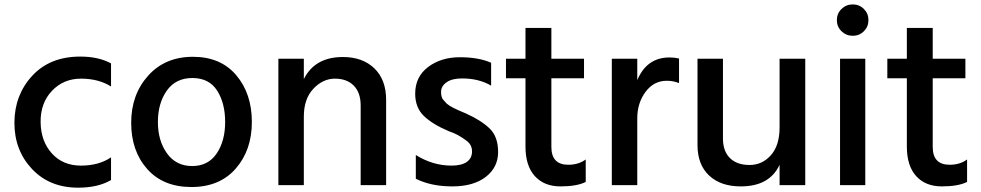

<svg xmlns="http://www.w3.org/2000/svg" viewBox="-20 -825 4515 884"><path d="M349.6 -564.5Q433.6 -564.5 491.2 -533.2V-426.8Q433.6 -462.9 353 -462.9Q272.5 -462.9 219.2 -406.7Q166 -350.6 167 -262.7Q168 -174.8 218.8 -118.7Q269.5 -62.5 352.5 -62.5Q435.5 -62.5 491.2 -100.6V3.9Q431.6 39.1 339.8 39.1Q208 39.1 127 -47.4Q45.9 -133.8 46.4 -260.7Q46.9 -387.7 128.4 -476.1Q210 -564.5 349.6 -564.5Z M657.7 -46.9Q584 -129.9 584 -259.8Q584 -389.6 662.1 -476.6Q740.2 -563.5 868.2 -563.5Q996.1 -563.5 1067.9 -478.5Q1139.6 -393.6 1139.6 -263.7Q1139.6 -133.8 1065.4 -48.8Q991.2 36.1 861.3 36.1Q731.4 36.1 657.7 -46.9ZM748 -407.7Q707 -349.6 707 -263.2Q707 -176.8 749 -118.7Q791 -60.5 864.7 -60.5Q938.5 -60.5 977.5 -118.2Q1016.6 -175.8 1016.6 -263.2Q1016.6 -350.6 979.5 -408.2Q942.4 -465.8 865.7 -465.8Q789.1 -465.8 748 -407.7Z M1261.7 27.3V-554.7H1378.9V-460.9Q1429.7 -562.5 1558.6 -562.5Q1649.4 -562.5 1703.6 -510.3Q1757.8 -458 1757.8 -365.2V27.3H1640.6V-338.9Q1640.6 -398.4 1608.9 -430.7Q1577.1 -462.9 1522 -462.9Q1466.8 -462.9 1422.9 -416.5Q1378.9 -370.1 1378.9 -288.1V27.3Z M1891.6 -393.6Q1891.6 -471.7 1951.2 -516.6Q2010.7 -561.5 2097.2 -561.5Q2183.6 -561.5 2241.2 -536.1V-430.7Q2184.6 -463.9 2107.4 -463.9Q2060.5 -463.9 2035.6 -445.8Q2010.7 -427.7 2010.7 -401.9Q2010.7 -376 2021.5 -364.7Q2032.2 -353.5 2037.1 -347.7Q2054.7 -331.1 2125 -302.7Q2196.3 -270.5 2234.9 -232.9Q2273.4 -195.3 2273.4 -125Q2273.4 -54.7 2216.8 -10.7Q2160.2 33.2 2062.5 33.2Q1964.8 33.2 1894.5 -2V-111.3Q1972.7 -62.5 2058.6 -62.5Q2105.5 -62.5 2129.4 -79.6Q2153.3 -96.7 2153.3 -127.9Q2153.3 -159.2 2127 -177.7Q2088.9 -207 2046.9 -220.7Q1970.7 -252.9 1931.2 -291.5Q1891.6 -330.1 1891.6 -393.6Z M2309.6 -464.8V-554.7H2399.4V-696.3H2518.6V-554.7H2668.9V-464.8H2518.6V-148.4Q2518.6 -66.4 2596.7 -66.4Q2643.6 -66.4 2676.8 -90.8V12.7Q2635.7 33.2 2560.5 33.2Q2485.4 33.2 2442.4 -14.2Q2399.4 -61.5 2399.4 -150.4V-464.8Z M2796.9 27.3V-554.7H2914.1V-456.1Q2958 -560.5 3062.5 -560.5Q3085 -560.5 3106.4 -555.7V-442.4Q3080.1 -453.1 3049.8 -453.1Q2990.2 -453.1 2952.1 -401.9Q2914.1 -350.6 2914.1 -280.3V27.3Z M3191.4 -157.2V-554.7H3308.6V-187.5Q3308.6 -128.9 3340.8 -97.2Q3373 -65.4 3431.2 -65.4Q3489.3 -65.4 3529.3 -110.4Q3569.3 -155.3 3569.3 -238.3V-554.7H3687.5V27.3H3569.3V-66.4Q3523.4 33.2 3390.6 33.2Q3297.9 33.2 3244.6 -17.1Q3191.4 -67.4 3191.4 -157.2Z M3854.5 -681.2Q3833 -702.1 3833 -732.4Q3833 -762.7 3854.5 -783.7Q3876 -804.7 3906.2 -804.7Q3936.5 -804.7 3957.5 -783.7Q3978.5 -762.7 3978.5 -732.4Q3978.5 -702.1 3957.5 -681.2Q3936.5 -660.2 3906.2 -660.2Q3876 -660.2 3854.5 -681.2ZM3847.7 27.3V-554.7H3963.9V27.3Z M4065.4 -464.8V-554.7H4155.3V-696.3H4274.4V-554.7H4424.8V-464.8H4274.4V-148.4Q4274.4 -66.4 4352.5 -66.4Q4399.4 -66.4 4432.6 -90.8V12.7Q4391.6 33.2 4316.4 33.2Q4241.2 33.2 4198.2 -14.2Q4155.3 -61.5 4155.3 -150.4V-464.8Z"/></svg>

Font: GenEi M Gothic v2 Medium
Style: Regular
Weight: 500
Version: Version 2.0